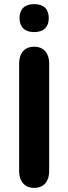

<svg xmlns="http://www.w3.org/2000/svg" viewBox="-20 -905 332 933"><path d="M146 8C194 8 219 -25 219 -73V-597C219 -646 193 -678 146 -678C99 -678 73 -646 73 -597V-73C73 -25 99 8 146 8ZM146 -749C192 -749 217 -774 217 -817C217 -861 192 -885 146 -885C100 -885 75 -861 75 -817C75 -774 100 -749 146 -749Z"/></svg>

Font: SN Pro
Style: Bold
Weight: 700
Designer: Tobias Whetton
Foundry: Supernotes
Version: Version 1.003;Glyphs 3.3 (3324)